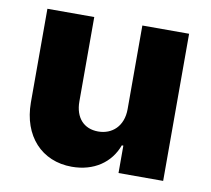

<svg xmlns="http://www.w3.org/2000/svg" viewBox="-66 -619 769 701"><g transform="rotate(10 318.0 -268.5)"><path d="M407 -235.4C407 -171.9 366.5 -136.4 315 -136.4C261.7 -136.4 229 -172.6 228.7 -231.9V-545.5H55V-197.8C55.4 -74.6 130.3 7.1 242.5 7.1C324.2 7.1 384.9 -34.8 409.1 -101.6H414.8V0H580.3V-545.5H407Z"/></g></svg>

Font: TID UI Extra Bold
Style: Regular
Weight: 800
Designer: The TID Project Authors
Foundry: Bakken & Bæck
Version: Version 1.001;hotconv 1.0.109;makeotfexe 2.5.65596